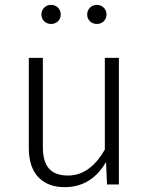

<svg xmlns="http://www.w3.org/2000/svg" viewBox="-20 -762 616 793"><path d="M191 -742C168 -742 151 -724 151 -702C151 -680 168 -663 191 -663C214 -663 231 -680 231 -702C231 -724 214 -742 191 -742ZM380 -742C357 -742 340 -724 340 -702C340 -680 357 -663 380 -663C403 -663 420 -680 420 -702C420 -724 403 -742 380 -742ZM471 -523H413V-144C377 -82 329 -37 261 -37C192 -37 157 -72 157 -155V-523H99V-149C99 -46 154 11 247 11C328 11 382 -31 418 -93L422 0H471Z"/></svg>

Font: FiraGO Light
Style: Regular
Weight: 300
Designer: bBox Type
Foundry: bBox Type GmbH
Version: Version 1.001;PS 001.001;hotconv 1.0.88;makeotf.lib2.5.64775